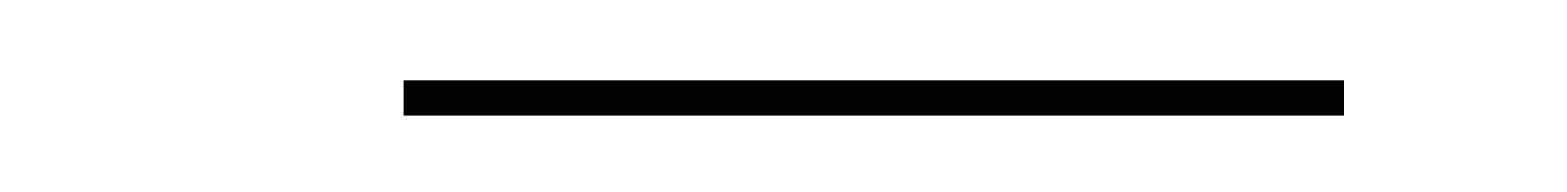

<svg xmlns="http://www.w3.org/2000/svg" viewBox="-20 -300 400 49"><path d="M83 -279.5V-270.5H323V-279.5Z"/></svg>

Font: Bodoni* 24pt
Style: Italic
Weight: 400
Italic angle: -13°
Version: Version 2.3